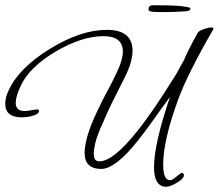

<svg xmlns="http://www.w3.org/2000/svg" viewBox="-36 -636 835 733"><path d="M599 77Q552 77 552 2Q552 -41 567 -108Q582 -175 613 -266Q583 -226 553 -183Q523 -140 494 -104Q449 -46 413 -18.5Q377 9 351 9Q287 9 287 -53Q287 -79 298.5 -119Q310 -159 335 -211Q355 -254 375.5 -291.5Q396 -329 412 -364Q433 -409 433 -439Q433 -498 359 -498Q277 -498 176 -439Q74 -378 42 -306Q24 -267 24 -243Q24 -212 59 -212Q67 -212 82 -215Q99 -218 105 -218Q113 -218 113 -213Q113 -200 85 -193Q75 -190 65 -189Q55 -188 47 -188Q-16 -188 -16 -240Q-16 -264 -3 -291Q37 -378 157 -451Q273 -522 372 -522Q470 -522 470 -442Q470 -401 442 -344Q427 -313 403 -266.5Q379 -220 346 -143Q333 -112 327.5 -88.5Q322 -65 322 -49Q322 -20 343 -20Q396 -20 486 -133Q519 -174 553.5 -224.5Q588 -275 624 -333Q629 -340 640 -359Q651 -378 666 -406Q674 -425 687 -451Q700 -477 719 -511Q725 -519 742 -525Q759 -531 770 -531Q779 -531 779 -526Q779 -524 777 -522Q729 -439 695.5 -372Q662 -305 643 -253Q587 -99 587 -8Q587 52 613 52Q622 52 638 38Q655 24 657 24Q666 24 666 33Q666 46 640 61Q614 77 599 77ZM603 -590Q586 -590 566.5 -590Q547 -590 537 -593Q531 -595 531 -601Q531 -608 535 -612Q538 -615 542.5 -615.5Q547 -616 551 -616Q578 -616 603.5 -615.5Q629 -615 653 -613Q663 -612 677 -609.5Q691 -607 691 -604Q691 -594 675 -593Q670 -593 656 -592Q642 -591 627 -590.5Q612 -590 603 -590Z"/></svg>

Font: Corinthia
Style: Regular
Weight: 400
Designer: Robert E. Leuschke
Foundry: Robert E. Leuschke
Version: Version 1.013; ttfautohint (v1.8.3)